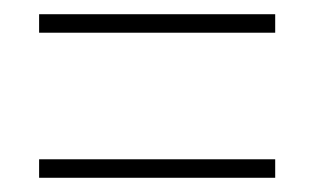

<svg xmlns="http://www.w3.org/2000/svg" viewBox="-20 -554 439 270"><path d="M35 -508V-534H367V-508ZM35 -304V-330H367V-304Z"/></svg>

Font: Noto Sans Telugu UI ExtraCondensed Thin
Style: Regular
Weight: 100
Width: 2
Designer: Jelle Bosma - Monotype Design Team
Foundry: Monotype Imaging Inc.
Version: Version 2.006; ttfautohint (v1.8.4.7-5d5b)